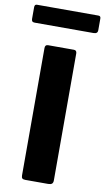

<svg xmlns="http://www.w3.org/2000/svg" viewBox="-127 -996 570 1043"><g transform="rotate(10 158.5 -474.0)"><path d="M229 -742Q245 -742 245 -724V-24Q245 -11 238.5 -5.5Q232 0 218 0H92Q79 0 74.5 -5Q70 -10 70 -21V-723Q70 -742 86 -742ZM341 -934V-869Q341 -850 318 -850H-6Q-16 -850 -20 -854.5Q-24 -859 -24 -868V-932Q-24 -948 -11 -948H328Q341 -948 341 -934Z"/></g></svg>

Font: Libre Franklin Thin
Style: Bold
Weight: 700
Version: Version 3.000